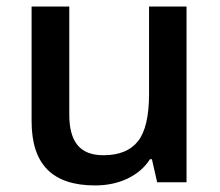

<svg xmlns="http://www.w3.org/2000/svg" viewBox="-20 -560 675 590"><path d="M462.9 0 446.8 -70.8H440.9Q417 -33.2 372.8 -11.7Q328.6 9.8 272 9.8Q173.8 9.8 125.5 -39.1Q77.1 -87.9 77.1 -187V-540H192.9V-207Q192.9 -145 218.3 -114Q243.7 -83 297.9 -83Q370.1 -83 404.1 -126.2Q438 -169.4 438 -271V-540H553.2V0Z"/></svg>

Font: f2_25842          
Style: Regular
Weight: 600
Foundry: Ascender Corporation
Version: Version 1.10